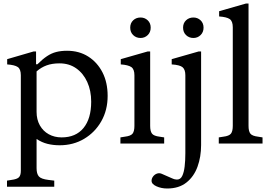

<svg xmlns="http://www.w3.org/2000/svg" viewBox="-20 -820 1541 1097"><path d="M20 247V212L45 208Q77 204 88 193Q99 182 99 156V-390Q99 -425 81.5 -437Q64 -449 21 -452V-482L172 -526H186V-453H194Q223 -482 248.5 -499Q274 -516 301.5 -523Q329 -530 363 -530Q432 -530 484 -497Q536 -464 565.5 -406.5Q595 -349 595 -272Q595 -191 559 -127.5Q523 -64 461 -27Q399 10 321 10Q284 10 251.5 2Q219 -6 189 -26V141Q189 173 202 188Q215 203 257 208L290 212V247ZM332 -35Q413 -35 457 -88.5Q501 -142 501 -239Q501 -302 478.5 -351.5Q456 -401 415.5 -429.5Q375 -458 320 -458Q278 -458 246.5 -446.5Q215 -435 189 -412V-181Q189 -137 207.5 -104Q226 -71 258.5 -53Q291 -35 332 -35Z M668 0V-35L693 -39Q727 -43 737.5 -56.5Q748 -70 748 -101V-390Q748 -425 730 -437Q712 -449 670 -452V-482L824 -526H838V-101Q838 -70 848.5 -56.5Q859 -43 892 -39L918 -35V0ZM783 -603Q758 -603 741 -619.5Q724 -636 724 -662Q724 -688 741 -704Q758 -720 783 -720Q807 -720 824 -704Q841 -688 841 -662Q841 -636 824 -619.5Q807 -603 783 -603Z M935 257Q902 257 874 244.5Q846 232 846 213Q846 200 854.5 188.5Q863 177 876.5 172Q890 167 904 173L961 198Q972 203 979 204.5Q986 206 991 206Q1011 206 1021 185.5Q1031 165 1035 131Q1039 97 1039 56V-390Q1039 -422 1023.5 -435.5Q1008 -449 961 -452V-482L1115 -526H1129V9Q1129 76 1108.5 132.5Q1088 189 1045 223Q1002 257 935 257ZM1085 -603Q1060 -603 1043 -619.5Q1026 -636 1026 -662Q1026 -688 1043 -704Q1060 -720 1085 -720Q1109 -720 1126 -704Q1143 -688 1143 -662Q1143 -636 1126 -619.5Q1109 -603 1085 -603Z M1230 0V-35L1256 -39Q1289 -43 1299.5 -56.5Q1310 -70 1310 -101V-664Q1310 -699 1292.5 -711Q1275 -723 1232 -726V-756L1386 -800H1400V-101Q1400 -70 1410.5 -56.5Q1421 -43 1455 -39L1480 -35V0Z"/></svg>

Font: Hedvig Letters Serif 18pt
Style: Regular
Weight: 400
Designer: Alexander Örn & Tor Weibull
Foundry: Kanon Foundry
Version: Version 1.000